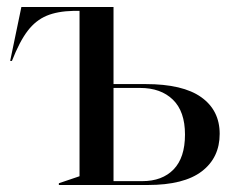

<svg xmlns="http://www.w3.org/2000/svg" viewBox="-20 -528 651 548"><path d="M148 -5 207 -25V-497H190Q144 -496 113 -483Q82 -470 59 -440Q36 -410 14 -354H9L41 -508H304V-288H396Q502 -288 554.5 -250.5Q607 -213 607 -146Q607 -78 556 -39Q505 0 402 0H148ZM386 -11Q443 -11 475.5 -44.5Q508 -78 508 -144Q508 -210 473.5 -243.5Q439 -277 380 -277H304V-11Z"/></svg>

Font: Nyght Serif
Style: Regular
Weight: 400
Designer: Maksym Kobuzan
Version: Version 0.410;July 4, 2025;FontCreator 15.0.0.2958 64-bit